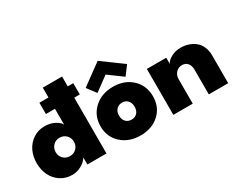

<svg xmlns="http://www.w3.org/2000/svg" viewBox="-92 -1082 1836 1487"><g transform="rotate(-30 826.5 -338.0)"><path d="M523 0H352V-62.5Q333.5 -31.5 294.8 -9.8Q256 12 212.5 12Q154 12 108.8 -18Q63.5 -48 40.2 -97Q17 -146 17 -205Q17 -264 40.2 -313Q63.5 -362 108.8 -392.2Q154 -422.5 212.5 -422.5Q264 -422.5 303 -401Q342 -379.5 350.5 -356.5V-499H269.5V-600H350.5V-688H523V-600H572.5V-499H523ZM268 -123Q303.5 -123 327 -146.5Q350.5 -170 350.5 -205Q350.5 -239.5 327 -263.5Q303.5 -287.5 268 -287.5Q233.5 -287.5 210.2 -263.5Q187 -239.5 187 -205Q187 -170.5 210.2 -146.8Q233.5 -123 268 -123Z M697 -440.5 637 -520 822.5 -655.5 1007.5 -520 948 -440.5 822.5 -532.5ZM824 12Q720.5 12 654.2 -48.5Q588 -109 588 -204Q588 -299.5 654.5 -361Q721 -422.5 824 -422.5Q926.5 -422.5 991.5 -361Q1056.5 -299.5 1056.5 -204Q1056.5 -108.5 991.5 -48.2Q926.5 12 824 12ZM824 -129.5Q855.5 -129.5 874.2 -150Q893 -170.5 893 -205Q893 -239 874.2 -260Q855.5 -281 824 -281Q792 -281 772.8 -260Q753.5 -239 753.5 -205Q753.5 -170.5 772.5 -150Q791.5 -129.5 824 -129.5Z M1429 -422.5Q1463.5 -422.5 1495 -412.5Q1526.5 -402.5 1553.2 -382.2Q1580 -362 1595.8 -327.5Q1611.5 -293 1611.5 -248.5V0H1438V-221Q1438 -258.5 1419.5 -279.5Q1401 -300.5 1370.5 -300.5Q1339 -300.5 1316.8 -277.5Q1294.5 -254.5 1294.5 -218.5V0H1121V-410.5H1294.5V-354.5Q1303.5 -380 1342.8 -401.2Q1382 -422.5 1429 -422.5Z"/></g></svg>

Font: League Spartan ExtraBold
Style: Regular
Weight: 800
Foundry: The League of Moveable Type
Version: Version 2.002